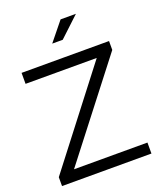

<svg xmlns="http://www.w3.org/2000/svg" viewBox="-164 -1016 932 1118"><g transform="rotate(-20 302.0 -457.5)"><path d="M24 0V-55L469 -632H28V-700H570V-645L123 -68H578V0ZM348 -915H443L319 -799H254Z"/></g></svg>

Font: Red Hat Display
Style: Regular
Weight: 400
Designer: Pentagram / MCKL
Foundry: Pentagram / MCKL
Version: Version 1.003; Red Hat Display